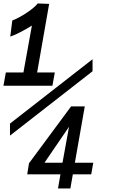

<svg xmlns="http://www.w3.org/2000/svg" viewBox="-28 -896 648 1086"><path d="M30 -689 41.5 -780Q77 -793.5 121.5 -822.8Q166 -852 185.5 -876.5L250 -874L182 -486H282L268.5 -411H-8.5L5 -486H104.5L152.5 -751.5Q128 -735.5 90.8 -716Q53.5 -696.5 30 -689ZM314 90H126L136 27.5L374 -294H451.5L395.5 24.5H499.5L488 90H384L370 170H300ZM325.5 24.5 362.5 -179 223.5 24.5ZM495.5 -561V-493L28.5 -129V-197Z"/></svg>

Font: JuliaMono Italic
Style: Regular
Weight: 400
Italic angle: -9°
Monospace: yes
Designer: cormullion
Foundry: corm
Version: Version 0.049; ttfautohint (v1.8.4)